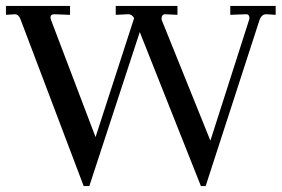

<svg xmlns="http://www.w3.org/2000/svg" viewBox="-25 -617 949 647"><path d="M751 -597H904V-567L874 -569Q856 -570 849 -548L668 10H652L446 -509L276 10H257L46 -547Q39 -569 25 -569L-5 -567V-597H211V-567L158 -569Q145 -569 145 -558Q145 -556 148 -547L297 -155L427 -556Q419 -570 406 -569L365 -567V-597H573V-567L531 -569Q523 -569 520.5 -561Q518 -553 521 -547L684 -143L814 -549Q817 -557 814 -563.5Q811 -570 803 -569L751 -567Z"/></svg>

Font: Unna
Style: Regular
Weight: 400
Designer: Jorge de Buen U.
Foundry: Omnibus-Type
Version: Version 2.006;PS 002.006;hotconv 1.0.70;makeotf.lib2.5.58329